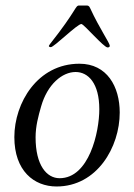

<svg xmlns="http://www.w3.org/2000/svg" viewBox="-20 -666 486 696"><path d="M157 -499C157 -496 163 -495 164 -495C176 -495 260 -579 275 -579C284 -579 356 -494 370 -494C376 -494 378 -497 378 -500C378 -510 340 -564 307 -636C303 -646 298 -646 293 -646H267C252 -646 260 -631 161 -506C159 -503 157 -500 157 -499ZM32 -169C32 -47 103 10 185 10C332 10 414 -133 414 -258C414 -352 368 -435 268 -435C116 -435 32 -293 32 -169ZM109 -168C109 -209 119 -245 129 -280C152 -361 206 -405 254 -405C300 -405 340 -364 340 -270C340 -187 303 -20 196 -20C149 -20 109 -67 109 -168Z"/></svg>

Font: OFL Sorts Mill Goudy
Style: Italic
Weight: 500
Italic angle: -6°
Version: Version 003.000